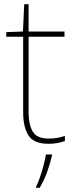

<svg xmlns="http://www.w3.org/2000/svg" viewBox="-20 -679 359 920"><path d="M212 -15Q237 -15 256 -18.5Q275 -22 291 -28V-3Q275 2 256.5 6Q238 10 212 10Q142 10 116.5 -30Q91 -70 91 -140V-503H10V-525L90 -528L96 -659H117V-528H289V-503H117V-143Q117 -82 137 -48.5Q157 -15 212 -15ZM229 67Q220 106 205.5 146Q191 186 170 221H153V215Q161 200 171 171.5Q181 143 189 112.5Q197 82 200 61H229Z"/></svg>

Font: Noto Sans Kannada Thin
Style: Regular
Weight: 100
Designer: Jelle Bosma - Monotype Design Team
Foundry: Monotype Imaging Inc.
Version: Version 2.005; ttfautohint (v1.8.4.7-5d5b)